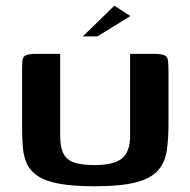

<svg xmlns="http://www.w3.org/2000/svg" viewBox="-20 -648 664 670"><path d="M568 -217Q568 -164 562 -123Q556 -82 532 -54Q508 -26 455.5 -12Q403 2 310 2Q235 2 186.5 -7Q138 -16 111.5 -34Q85 -52 73.5 -77.5Q62 -103 59.5 -136Q57 -169 57 -208V-398Q57 -424 58.5 -437.5Q60 -451 71 -455.5Q82 -460 107 -460H190V-175Q190 -132 202.5 -110Q215 -88 241.5 -80Q268 -72 310 -72Q377 -72 405.5 -95Q434 -118 434 -174V-460H516Q542 -460 553 -455.5Q564 -451 566 -437.5Q568 -424 568 -398ZM269 -521 379 -628 435 -592 320 -521Z"/></svg>

Font: Genos SemiBold
Style: Regular
Weight: 600
Designer: Robert E. Leuschke
Foundry: Robert E. Leuschke
Version: Version 1.010